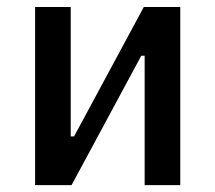

<svg xmlns="http://www.w3.org/2000/svg" viewBox="-20 -538 626 558"><path d="M150.4 0V-141.6H195.3L397.9 -517.6H432.1V-376H390.6L188 0ZM82 0V-517.6H185.5V0ZM400.4 0V-517.6H503.9V0Z"/></svg>

Font: Cascadia Mono
Style: Regular
Weight: 400
Monospace: yes
Designer: Aaron Bell
Foundry: Saja Typeworks
Version: Version 2404.023